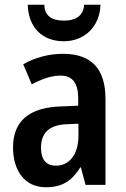

<svg xmlns="http://www.w3.org/2000/svg" viewBox="-20 -780 531 810"><path d="M404 -760H335C332 -709 293 -693 250 -693C204 -693 168 -709 167 -760H97C100 -662 160 -606 249 -606C336 -606 401 -667 404 -760ZM246 -553C186 -553 127 -537 78 -509L114 -424C159 -448 197 -461 236 -461C286 -461 310 -429 310 -364V-334L235 -331C104 -326 35 -270 35 -158C35 -62 83 10 173 10C243 10 283 -17 319 -74H321L341 0H425V-363C425 -490 365 -553 246 -553ZM262 -256 311 -258V-208C311 -128 272 -81 216 -81C177 -81 153 -104 153 -157C153 -217 185 -253 262 -256Z"/></svg>

Font: Noto Sans Gurmukhi UI Condensed SemiBold
Style: Regular
Weight: 600
Width: 3
Designer: Jelle Bosma - Monotype Design Team
Foundry: Monotype Imaging Inc.
Version: Version 2.004